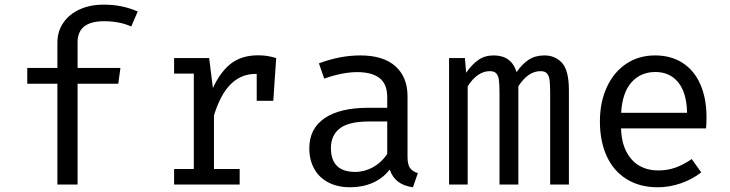

<svg xmlns="http://www.w3.org/2000/svg" viewBox="-20 -788 3117 820"><path d="M568.2 -739 540.5 -674.9Q490.3 -697.4 424.6 -697.4Q311.3 -697.4 311.3 -607.7V-497.9H494.4L485.1 -430.3H311.3V0H225.1V-430.3H96.4V-497.9H225.1V-605.6Q225.1 -654.4 250.8 -691.3Q276.4 -728.2 321 -748.2Q365.6 -768.2 422.1 -768.2Q464.1 -768.2 499.5 -760.8Q534.9 -753.3 568.2 -739Z M1159.5 -540 1147.2 -357.4H1076.4V-472.3H1071.8Q1009.2 -472.3 965.1 -428.2Q921 -384.1 893.8 -294.9V-66.2H1003.6V0H723.6V-66.2H807.7V-473.8H723.6V-540H873.3L889.2 -412.3Q922.1 -482.6 967.4 -517.2Q1012.8 -551.8 1083.1 -551.8Q1104.1 -551.8 1121.5 -549Q1139 -546.2 1159.5 -540Z M1720.5 -117.9Q1720.5 -86.2 1730.8 -71Q1741 -55.9 1764.6 -48.7L1743.6 11.8Q1665.6 1.5 1644.6 -64.1Q1615.9 -26.7 1572.1 -7.4Q1528.2 11.8 1475.4 11.8Q1422.1 11.8 1382.6 -8.7Q1343.1 -29.2 1322.1 -66.9Q1301 -104.6 1301 -154.9Q1301 -238.5 1366.2 -283.1Q1431.3 -327.7 1554.4 -327.7H1633.8V-372.8Q1633.8 -429.2 1601 -454.6Q1568.2 -480 1505.1 -480Q1444.1 -480 1364.6 -452.3L1342.1 -517.4Q1432.3 -551.3 1518.5 -551.3Q1617.4 -551.3 1669 -504.9Q1720.5 -458.5 1720.5 -376.9ZM1633.8 -130.3V-269.2H1555.9Q1470.3 -269.2 1431.8 -240Q1393.3 -210.8 1393.3 -155.9Q1393.3 -53.8 1497.4 -53.8Q1537.4 -53.8 1573.6 -74.1Q1609.7 -94.4 1633.8 -130.3Z M2409.7 -402.1V0H2329.7V-388.2Q2329.7 -426.7 2327.2 -445.9Q2324.6 -465.1 2315.9 -474.6Q2307.2 -484.1 2288.2 -484.1Q2235.4 -484.1 2193.8 -419.5V0H2113.3V-388.2Q2113.3 -426.7 2110.8 -445.9Q2108.2 -465.1 2099.5 -474.6Q2090.8 -484.1 2071.8 -484.1Q2019 -484.1 1977.4 -419.5V0H1897.9V-540H1965.6L1970.8 -477.4Q1995.4 -512.8 2023.1 -532.1Q2050.8 -551.3 2088.2 -551.3Q2164.6 -551.3 2186.2 -480Q2210.3 -514.9 2238.2 -533.1Q2266.2 -551.3 2305.1 -551.3Q2351.3 -551.3 2380.5 -519.2Q2409.7 -487.2 2409.7 -402.1Z M2632.3 -239.5Q2634.4 -179 2655.9 -138.7Q2677.4 -98.5 2712.3 -79.2Q2747.2 -60 2790.3 -60Q2830.3 -60 2863.8 -71.8Q2897.4 -83.6 2934.4 -108.7L2974.9 -51.8Q2936.9 -22.1 2887.9 -5.1Q2839 11.8 2789.2 11.8Q2711.8 11.8 2655.9 -23.1Q2600 -57.9 2571 -121.5Q2542.1 -185.1 2542.1 -269.2Q2542.1 -350.8 2571.3 -414.9Q2600.5 -479 2653.8 -515.1Q2707.2 -551.3 2777.9 -551.3Q2845.6 -551.3 2895.1 -519.5Q2944.6 -487.7 2971 -427.9Q2997.4 -368.2 2997.4 -286.7Q2997.4 -263.1 2995.4 -239.5ZM2632.8 -306.2H2914.4Q2912.8 -391.3 2876.9 -435.9Q2841 -480.5 2779 -480.5Q2716.4 -480.5 2677.2 -436.7Q2637.9 -392.8 2632.8 -306.2Z"/></svg>

Font: Fira Code Fixed
Style: Regular
Weight: 400
Monospace: yes
Designer: Carrois Corporate, Edenspiekermann AG, Nikita Prokopov
Foundry: Carrois Corporate, Edenspiekermann AG, Nikita Prokopov
Version: Version 5.002